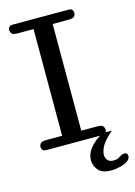

<svg xmlns="http://www.w3.org/2000/svg" viewBox="-134 -779 739 1048"><g transform="rotate(-15 235.5 -255.0)"><path d="M50 0Q31 0 25.5 -7.5Q20 -15 20 -24Q20 -35 27.5 -44Q35 -53 60 -53H150V-656H60Q35 -656 27.5 -665Q20 -674 20 -685Q20 -694 25.5 -701.5Q31 -709 50 -709H358Q378 -709 383 -701.5Q388 -694 388 -685Q388 -674 381 -665Q374 -656 348 -656H258V-53H348Q374 -53 381 -44Q388 -35 388 -24Q388 -15 383 -7.5Q378 0 358 0ZM420 -10Q377 26 360 54.5Q343 83 343 107Q343 126 354.5 138Q366 150 385 150Q404 150 414.5 144.5Q425 139 433 133.5Q441 128 452 128Q471 128 471 147Q471 164 453 175.5Q435 187 409.5 193Q384 199 361 199Q309 199 288 173Q267 147 267 117Q267 47 367 -10Z"/></g></svg>

Font: Marmelad
Style: Regular
Weight: 400
Designer: Manvel Shmavonyan
Foundry: Cyreal
Version: Version 1.110; ttfautohint (v1.8.4.7-5d5b)